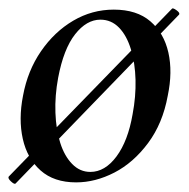

<svg xmlns="http://www.w3.org/2000/svg" viewBox="-25 -422 453 459"><path d="M12 17Q9 19 1 11.5Q-7 4 -4 0L386 -401Q388 -404 397 -397.5Q406 -391 403 -387ZM157 14Q104 14 72 -14.5Q40 -43 29.5 -90Q19 -137 30 -193Q41 -253 73 -299.5Q105 -346 150 -372.5Q195 -399 247 -399Q302 -399 334.5 -371Q367 -343 377.5 -296.5Q388 -250 376 -193Q364 -127 329 -80Q294 -33 248.5 -9.5Q203 14 157 14ZM191 -11Q226 -11 253.5 -48Q281 -85 292 -149Q300 -191 299 -231Q298 -271 288 -304Q278 -337 259.5 -356Q241 -375 215 -375Q182 -375 154.5 -340Q127 -305 114 -236Q106 -193 107.5 -152.5Q109 -112 119 -80.5Q129 -49 147.5 -30Q166 -11 191 -11Z"/></svg>

Font: Cormorant Garamond Light SemiBold
Style: Italic
Weight: 600
Italic angle: -10°
Version: Version 4.001